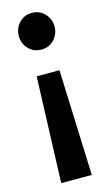

<svg xmlns="http://www.w3.org/2000/svg" viewBox="-112 -542 444 789"><g transform="rotate(-15 110.0 -147.5)"><path d="M186 -423Q186 -391 164.5 -368Q143 -345 110 -345Q77 -345 55.5 -368Q34 -391 34 -423Q34 -455 55.5 -478Q77 -501 110 -501Q143 -501 164.5 -478Q186 -455 186 -423ZM176 206H46L62 -244H159Z"/></g></svg>

Font: Fira Sans Compressed Medium
Style: Regular
Weight: 500
Width: 1
Designer: bBox Type GmbH & Carrois Corporate GbR & Edenspiekermann AG
Foundry: bBox Type GmbH & Carrois Corporate GbR & Edenspiekermann AG
Version: Version 4.301